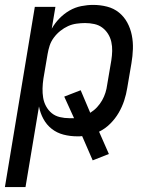

<svg xmlns="http://www.w3.org/2000/svg" viewBox="-24 -548 644 783"><path d="M-4 215 118 -520H202L187 -431Q200 -454 218.5 -473Q237 -492 259.5 -505Q282 -518 307 -523Q332 -528 356 -528Q385 -528 412.5 -521Q440 -514 461 -497Q482 -480 495 -456Q508 -432 513.5 -404.5Q519 -377 518 -348Q517 -319 512 -290L495 -190Q491 -164 482.5 -138Q474 -112 460 -88Q446 -64 425.5 -43.5Q405 -23 380 -11L420 80L354 106L311 7Q305 8 300.5 8Q296 8 291 8Q262 8 235 1Q208 -6 187 -22.5Q166 -39 153 -63Q140 -87 135 -114L80 215ZM259 -66H278L238 -154L305 -180L344 -88Q360 -98 372 -111Q384 -124 392.5 -139Q401 -154 406 -170Q411 -186 413 -202L430 -302Q433 -321 433.5 -340Q434 -359 430 -377Q426 -395 416.5 -410Q407 -425 393 -435.5Q379 -446 360.5 -450Q342 -454 323 -454Q306 -454 288 -451.5Q270 -449 253.5 -441.5Q237 -434 222 -422Q207 -410 195.5 -394.5Q184 -379 178.5 -362Q173 -345 170 -327L153 -227Q150 -207 149.5 -187.5Q149 -168 152 -149.5Q155 -131 164 -114.5Q173 -98 187 -86.5Q201 -75 220 -70.5Q239 -66 259 -66Z"/></svg>

Font: Iosevka Extended
Style: Italic
Weight: 400
Width: 7
Italic angle: -9°
Monospace: yes
Designer: Belleve Invis
Foundry: Belleve Invis
Version: Version 32.5.0; ttfautohint (v1.8.4)